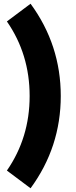

<svg xmlns="http://www.w3.org/2000/svg" viewBox="-20 -805 407 1030"><path d="M17 110Q139 -66 139 -290Q139 -514 17 -690L144 -785Q306 -564 306 -290Q306 -16 144 205Z"/></svg>

Font: Oxanium ExtraLight ExtraBold
Style: Regular
Weight: 800
Version: Version 2.000